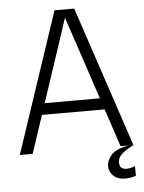

<svg xmlns="http://www.w3.org/2000/svg" viewBox="-59 -774 741 989"><g transform="rotate(-5 311.0 -279.5)"><path d="M17.5 0 260.5 -727H362.5L605 0H538.5L473.5 -196H149L84 0ZM273.5 -570.5 168.5 -255H454L349 -570.5L311 -683.5H310.5ZM547.5 168Q509.5 168 487.5 147.2Q465.5 126.5 465.5 96Q465.5 67.5 490 39.2Q514.5 11 580 0H605Q561 22.5 542 41Q523 59.5 523 83Q523 118.5 559.5 118.5Q578 118.5 603.5 109L604 158Q582.5 168 547.5 168Z"/></g></svg>

Font: Spline Sans Light
Style: Regular
Weight: 300
Designer: Eben Sorkin, Mirko Velimirovic
Foundry: Sorkin Type
Version: Version 1.000; ttfautohint (v1.8.3)